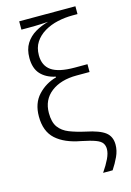

<svg xmlns="http://www.w3.org/2000/svg" viewBox="-140 -828 743 1092"><g transform="rotate(-15 231.0 -282.0)"><path d="M56 -208Q56 -286 100.5 -333.5Q145 -381 208 -398V-402Q152 -414 121 -448Q90 -482 90 -543Q90 -594 111.5 -628Q133 -662 168.5 -683Q204 -704 246 -715Q232 -714 202 -712.5Q172 -711 128 -711H88V-760H419V-714H389Q345 -714 302 -704.5Q259 -695 223.5 -674Q188 -653 167 -621Q146 -589 146 -544Q146 -483 188.5 -453.5Q231 -424 325 -424H400V-378H324Q230 -378 173 -334Q116 -290 116 -212Q116 -158 137.5 -128.5Q159 -99 198.5 -83.5Q238 -68 292 -56Q370 -40 403 -14.5Q436 11 436 59Q436 94 420 128.5Q404 163 382 196H326Q352 158 367 126.5Q382 95 382 70Q382 50 372 35.5Q362 21 334 10.5Q306 0 252 -11Q158 -28 107 -74Q56 -120 56 -208Z"/></g></svg>

Font: BC Sans Light
Style: Regular
Weight: 300
Designer: Monotype Design Team
Foundry: Monotype Imaging Inc.
Version: Version 2.000;GOOG;noto-source:20170915:90ef993387c0